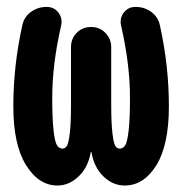

<svg xmlns="http://www.w3.org/2000/svg" viewBox="-20 -540 540 569"><path d="M381.8 -519.5Q408.2 -519.5 428.7 -504.4Q449.2 -489.3 454.1 -463.9Q480.5 -344.7 480.5 -224.6Q480.5 -110.4 443.4 -50.3Q406.2 9.8 349.6 9.8Q314.5 9.8 286.6 -17.1Q258.8 -43.9 251 -88.9Q251 -89.8 250 -89.8Q249 -89.8 249 -88.9Q241.2 -43.9 212.9 -17.1Q184.6 9.8 150.4 9.8Q94.7 9.8 57.1 -50.8Q19.5 -111.3 19.5 -224.6Q19.5 -344.7 45.9 -463.9Q50.8 -489.3 71.3 -504.4Q91.8 -519.5 118.2 -519.5Q140.6 -519.5 153.3 -502.4Q166 -485.4 161.1 -463.9Q134.8 -349.6 134.8 -250Q134.8 -188.5 138.7 -153.8Q142.6 -119.1 148.9 -109.4Q155.3 -99.6 165 -99.6Q173.8 -99.6 178.7 -108.4Q183.6 -117.2 187 -146.5Q190.4 -175.8 190.4 -230.5V-400.4Q190.4 -425.8 207.5 -442.9Q224.6 -460 250 -460Q275.4 -460 292.5 -442.4Q309.6 -424.8 309.6 -400.4V-230.5Q309.6 -176.8 313 -147Q316.4 -117.2 321.3 -108.4Q326.2 -99.6 335 -99.6Q344.7 -99.6 351.1 -109.4Q357.4 -119.1 361.3 -153.8Q365.2 -188.5 365.2 -250Q365.2 -349.6 338.9 -463.9Q334 -485.4 346.7 -502.4Q359.4 -519.5 381.8 -519.5Z"/></svg>

Font: Rounded-X Mgen+ 1m bold
Style: Bold
Weight: 700
Designer: [Source Han Sans]
Ryoko NISHIZUKA  (kana & ideographs); Paul D. Hunt (Latin, Greek & Cyrillic); Wenlong ZHANG  (bopomofo
Version: Version 1.059.20150602